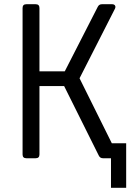

<svg xmlns="http://www.w3.org/2000/svg" viewBox="-20 -750 640 910"><path d="M105 0Q87 0 87 -18V-712Q87 -730 105 -730H149Q167 -730 167 -712V-412H287L443 -717Q449 -730 463 -730H511Q521 -730 525 -724Q529 -718 525 -709L357 -379L510 -71H578V140H506V0H468Q454 0 448 -13L284 -342H167V-18Q167 0 149 0Z"/></svg>

Font: Pitagon Sans Mono Light
Style: Regular
Weight: 300
Monospace: yes
Designer: Travis Tran
Foundry: Pitagon
Version: Version 1.001; ttfautohint (v1.8.4.7-5d5b);gftools[0.9.26]